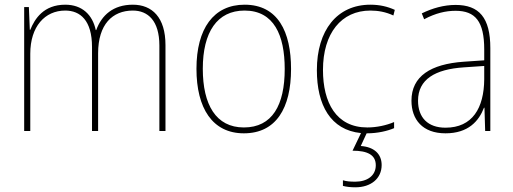

<svg xmlns="http://www.w3.org/2000/svg" viewBox="-20 -558 2187 818"><path d="M546 -538C462 -538 413 -493 390 -430H388C374 -495 330 -538 258 -538C166 -538 128 -478 109 -431H107L103 -528H83V0H109V-329C109 -445 171 -513 258 -513C322 -513 372 -471 372 -358V0H398V-331C398 -454 459 -513 546 -513C610 -513 659 -470 659 -364V0H685V-366C685 -484 628 -538 546 -538Z M1220 -264C1220 -423 1164 -538 1022 -538C890 -538 817 -436 817 -265C817 -97 885 10 1019 10C1156 10 1220 -97 1220 -264ZM844 -265C844 -421 905 -513 1022 -513C1147 -513 1193 -408 1193 -264C1193 -110 1140 -15 1019 -15C900 -15 844 -112 844 -265Z M1544 10C1589 10 1631 0 1659 -12V-38C1626 -24 1585 -15 1545 -15C1412 -15 1356 -121 1356 -260C1356 -416 1434 -513 1558 -513C1591 -513 1624 -507 1656 -492L1662 -516C1631 -530 1598 -538 1558 -538C1416 -538 1330 -429 1330 -259C1330 -111 1388 -4 1518 9L1482 84C1546 84 1581 102 1581 146C1581 191 1544 216 1494 216C1473 216 1457 215 1441 210V234C1456 238 1474 240 1494 240C1560 240 1606 203 1606 145C1606 98 1574 68 1517 64L1542 10Z M1921 -537C1871 -537 1822 -523 1777 -501L1787 -476C1836 -502 1879 -512 1921 -512C2005 -512 2043 -467 2043 -347V-301L1955 -295C1816 -285 1733 -234 1733 -129C1733 -49 1780 10 1878 10C1975 10 2020 -42 2042 -99H2044L2047 0H2069V-353C2069 -483 2021 -537 1921 -537ZM1956 -271 2043 -277V-220C2042 -98 1993 -14 1878 -14C1803 -14 1761 -57 1761 -129C1761 -220 1834 -263 1956 -271Z"/></svg>

Font: Noto Sans Ethiopic SemiCondensed Thin
Style: Regular
Weight: 100
Width: 4
Designer: Monotype Design Team
Foundry: Monotype Imaging Inc.
Version: Version 2.102